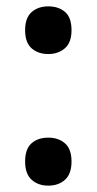

<svg xmlns="http://www.w3.org/2000/svg" viewBox="-20 -572 304 604"><path d="M59 -477Q59 -516 79.5 -534Q100 -552 132 -552Q164 -552 184.5 -534.5Q205 -517 205 -477Q205 -438 184 -420Q163 -402 132 -402Q100 -402 79.5 -420Q59 -438 59 -477ZM59 -64Q59 -103 79 -121Q99 -139 132 -139Q164 -139 184.5 -121Q205 -103 205 -64Q205 -25 184.5 -6.5Q164 12 132 12Q100 12 79.5 -6.5Q59 -25 59 -64Z"/></svg>

Font: Noto Sans Georgian SemiCondensed SemiBold
Style: Regular
Weight: 600
Width: 4
Designer: Monotype Design Team, Akaki Razmadze
Foundry: Google LLC
Version: Version 2.005; ttfautohint (v1.8.4.7-5d5b)